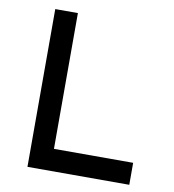

<svg xmlns="http://www.w3.org/2000/svg" viewBox="-81 -797 788 869"><g transform="rotate(10 312.5 -362.5)"><path d="M103 -725H207V-101H571V0H103Z"/></g></svg>

Font: Reem Kufi
Style: Regular
Weight: 400
Designer: Khaled Hosny
Version: Version 1.6